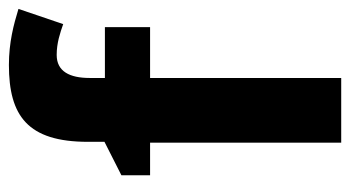

<svg xmlns="http://www.w3.org/2000/svg" viewBox="-202 -604 805 442"><g transform="rotate(-90 201.0 -382.5)"><path d="M360 -440V-544H243V-579C243 -625 258 -655 296 -655C324 -655 347 -647 367 -640L402 -743C366 -754 325 -765 273 -765C156 -765 96 -722 96 -583V-545L19 -506V-440H94V0H243V-440Z"/></g></svg>

Font: Noto Sans Display
Style: Bold
Weight: 700
Designer: Monotype Design Team
Foundry: Monotype Imaging Inc.
Version: Version 1.900